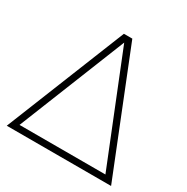

<svg xmlns="http://www.w3.org/2000/svg" viewBox="-168 -884 1001 1028"><g transform="rotate(30 332.5 -370.0)"><path d="M307 -740H359L655 0H10ZM598 -38 332 -700 67 -38Z"/></g></svg>

Font: Encode Sans Normal
Style: Thin
Weight: 100
Designer: Pablo Impallari, Andres Torresi
Foundry: Pablo Impallari, Andres Torresi
Version: Version 1.000; ttfautohint (v1.00) -l 8 -r 50 -G 200 -x 14 -